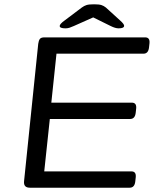

<svg xmlns="http://www.w3.org/2000/svg" viewBox="-20 -874 716 894"><path d="M119 0Q89 0 92 -30L158 -670Q160 -685 165.5 -692.5Q171 -700 187 -700H656Q679 -700 676 -672L674 -654Q671 -624 648 -624H243L219 -396H594Q617 -396 614 -368L612 -350Q609 -320 586 -320H212L186 -76H592Q615 -76 612 -48L610 -30Q607 0 584 0ZM285 -742Q258 -742 258 -753Q258 -762 280 -778L361 -839Q372 -847 383 -850.5Q394 -854 418 -854Q441 -854 452 -850.5Q463 -847 473 -839L540 -778Q558 -762 558 -754Q558 -742 532 -742Q517 -742 495 -753L414 -793L324 -753Q313 -748 304 -745Q295 -742 285 -742Z"/></svg>

Font: Asap Expanded Expanded Regular
Style: Italic
Weight: 400
Width: 7
Italic angle: -6°
Designer: Pablo Cosgaya
Foundry: Omnibus-Type
Version: Version 3.001; ttfautohint (v1.8.4.7-5d5b)